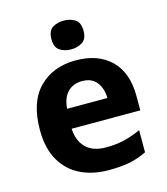

<svg xmlns="http://www.w3.org/2000/svg" viewBox="-114 -850 825 948"><g transform="rotate(-15 298.5 -375.5)"><path d="M306 -556Q420 -556 485.5 -492Q551 -428 551 -308V-235H200Q203 -173 238.5 -137.5Q274 -102 341 -102Q392 -102 434 -112Q476 -122 520 -142V-29Q480 -9 435 0.5Q390 10 325 10Q244 10 181.5 -20.5Q119 -51 83 -113Q47 -175 47 -269Q47 -412 118.5 -484Q190 -556 306 -556ZM310 -449Q265 -449 236.5 -420.5Q208 -392 204 -336H410Q409 -385 384.5 -417Q360 -449 310 -449ZM300 -761Q333 -761 357.5 -745.5Q382 -730 382 -687Q382 -646 357.5 -630Q333 -614 300 -614Q266 -614 242 -630Q218 -646 218 -687Q218 -730 242 -745.5Q266 -761 300 -761Z"/></g></svg>

Font: Noto Sans Meetei Mayek
Style: Bold
Weight: 700
Designer: Monotype Design Team and Neelakash Kshetrimayum
Foundry: Monotype Imaging Inc.
Version: Version 2.002; ttfautohint (v1.8.4.7-5d5b)